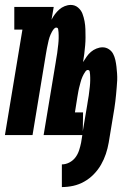

<svg xmlns="http://www.w3.org/2000/svg" viewBox="-39 -548 559 779"><path d="M212 211V119Q228 119 243 111Q258 103 267.5 90Q277 77 282 61.5Q287 46 290 31L295 0H138L187 -295Q188 -302 189 -308Q190 -314 191 -320Q192 -326 193 -332Q194 -338 194.5 -344.5Q195 -351 196 -357Q197 -363 197.5 -369Q198 -375 198.5 -381Q199 -387 199 -393Q199 -399 199 -405Q199 -411 198.5 -417Q198 -423 197 -429.5Q196 -436 189 -436Q184 -436 179.5 -430.5Q175 -425 172 -419.5Q169 -414 166.5 -408.5Q164 -403 162 -397Q160 -391 158.5 -385Q157 -379 156 -373.5Q155 -368 153.5 -362Q152 -356 151 -350Q150 -344 149 -338.5Q148 -333 147 -327L93 0H-19L52 -428H19V-520H179L170 -468Q176 -480 184 -490.5Q192 -501 201.5 -509.5Q211 -518 223.5 -523Q236 -528 248 -528Q265 -528 277.5 -517.5Q290 -507 295.5 -492.5Q301 -478 304 -462Q307 -446 307.5 -429.5Q308 -413 308 -396.5Q308 -380 306.5 -363.5Q305 -347 303 -330Q301 -313 298 -296Q305 -307 312.5 -318Q320 -329 330 -337.5Q340 -346 352.5 -351Q365 -356 377 -356Q391 -356 402.5 -348.5Q414 -341 420 -329.5Q426 -318 429 -304.5Q432 -291 433.5 -277.5Q435 -264 436 -250Q437 -236 436.5 -222Q436 -208 434.5 -193.5Q433 -179 432 -165Q431 -151 429 -137Q427 -123 425 -108L402 31Q398 54 390.5 76.5Q383 99 371 120Q359 141 341.5 159Q324 177 302.5 189Q281 201 258 206Q235 211 212 211ZM297 -16 315 -123Q316 -130 317 -136Q318 -142 319 -148Q320 -154 321 -160Q322 -166 322.5 -172Q323 -178 324 -184.5Q325 -191 325.5 -197Q326 -203 326.5 -209Q327 -215 327 -221Q327 -227 327 -233Q327 -239 326.5 -245Q326 -251 325 -257.5Q324 -264 317 -264Q312 -264 308 -258.5Q304 -253 301 -247.5Q298 -242 295.5 -236.5Q293 -231 291 -225Q289 -219 287.5 -213Q286 -207 284.5 -201.5Q283 -196 281.5 -190Q280 -184 279 -178Q278 -172 277 -166.5Q276 -161 275 -155L265 -92H298Z"/></svg>

Font: Iosevka Curly Slab Heavy
Style: Italic
Weight: 900
Italic angle: -9°
Monospace: yes
Designer: Belleve Invis
Foundry: Belleve Invis
Version: Version 22.1.2; ttfautohint (v1.8.4)